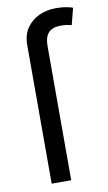

<svg xmlns="http://www.w3.org/2000/svg" viewBox="-86 -797 473 841"><g transform="rotate(-10 150.0 -377.0)"><path d="M73.7 0V-616.2Q73.7 -661.1 94.7 -691.9Q115.7 -722.7 150.1 -738.3Q184.6 -753.9 224.6 -753.9Q252.9 -753.9 272.2 -750Q291.5 -746.1 299.8 -742.7L280.8 -668.5Q274.4 -670.4 262.5 -672.6Q250.5 -674.8 234.4 -674.8Q195.3 -674.8 178 -655.5Q160.6 -636.2 160.6 -598.1V0Z"/></g></svg>

Font: Inter 18pt
Style: Regular
Weight: 400
Designer: Rasmus Andersson
Foundry: rsms
Version: Version 4.001;git-66647c0bb